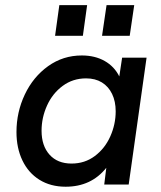

<svg xmlns="http://www.w3.org/2000/svg" viewBox="-20 -717 624 746"><path d="M44 -204Q44 -281.5 76.5 -350Q109 -418.5 167 -460Q225 -501.5 298 -501.5Q349 -501.5 386.8 -480Q424.5 -458.5 443.5 -420L454.5 -493H549.5L480 0H385L393 -65Q334.5 8.5 235 8.5Q176.5 8.5 133.2 -18.5Q90 -45.5 67 -93.8Q44 -142 44 -204ZM429.5 -284.5Q429.5 -323 415.5 -352Q401.5 -381 375.8 -396.8Q350 -412.5 314.5 -412.5Q263 -412.5 223.5 -383.2Q184 -354 162.8 -307Q141.5 -260 141.5 -209Q141.5 -150.5 172.5 -116Q203.5 -81.5 258 -81.5Q309.5 -81.5 348.5 -110.8Q387.5 -140 408.5 -187Q429.5 -234 429.5 -284.5ZM394 -697H501.5L484 -578H376.5ZM210.5 -697H318.5L302 -578H194Z"/></svg>

Font: HK Grotesk Medium
Style: Italic
Weight: 500
Italic angle: -8°
Designer: Alfredo Marco Pradil
Foundry: Hanken Design Co.
Version: Version 3.004